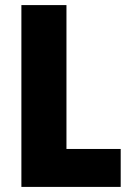

<svg xmlns="http://www.w3.org/2000/svg" viewBox="-20 -734 514 754"><path d="M64 0V-714H241V-149H454V0Z"/></svg>

Font: Noto Sans Myanmar UI Condensed Black
Style: Regular
Weight: 900
Width: 3
Designer: Monotype Design Team
Foundry: Monotype Imaging Inc.
Version: Version 2.103; ttfautohint (v1.8.4.7-5d5b)